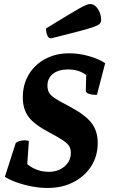

<svg xmlns="http://www.w3.org/2000/svg" viewBox="-20 -919 572 951"><path d="M216 12Q180 12 141 5Q102 -2 66 -14.5Q30 -27 4 -43L58 -211Q75 -224 102 -224Q118 -224 123 -220L115 -106Q161 -68 222 -68Q269 -68 300 -95Q331 -122 331 -162Q331 -181 323 -194.5Q315 -208 292.5 -223.5Q270 -239 224 -263Q150 -302 121.5 -340Q93 -378 93 -437Q93 -501 122.5 -550Q152 -599 204 -627Q256 -655 323 -655Q370 -655 419 -641.5Q468 -628 501 -606L460 -449Q435 -449 420 -454.5Q405 -460 405 -469L407 -547Q372 -575 317 -575Q270 -575 242.5 -553.5Q215 -532 215 -495Q215 -475 222.5 -461Q230 -447 252.5 -432Q275 -417 320 -394Q400 -352 432 -311.5Q464 -271 464 -211Q464 -146 432 -96Q400 -46 344 -17Q288 12 216 12ZM233 -729Q220 -729 214 -744.5Q208 -760 208 -778Q270 -816 309.5 -840Q349 -864 371.5 -876.5Q394 -889 406 -894Q418 -899 426 -899Q449 -899 465 -874.5Q481 -850 481 -819Q481 -810 475 -802.5Q469 -795 446 -786.5Q423 -778 372.5 -764.5Q322 -751 233 -729Z"/></svg>

Font: Petrona ExtraBold
Style: Italic
Weight: 800
Italic angle: -9°
Designer: Ringo R. Seeber
Foundry: Ringo R. Seeber
Version: Version 2.001; ttfautohint (v1.8.3)